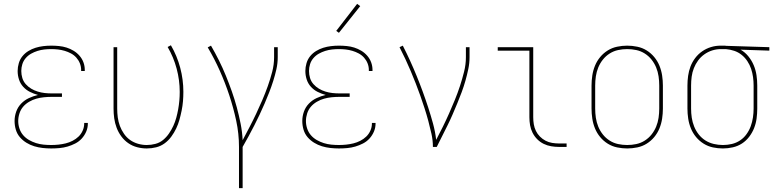

<svg xmlns="http://www.w3.org/2000/svg" viewBox="-20 -766 4040 1001"><path d="M247 8Q225 8 202.5 5.5Q180 3 158.5 -3.5Q137 -10 117.5 -22Q98 -34 83.5 -51Q69 -68 62.5 -90Q56 -112 56 -135Q56 -160 64.5 -184Q73 -208 90.5 -226Q108 -244 130.5 -254.5Q153 -265 178 -271Q156 -277 136 -287Q116 -297 101 -313.5Q86 -330 79 -351.5Q72 -373 72 -396Q72 -416 78 -436.5Q84 -457 97 -473Q110 -489 128 -500Q146 -511 165.5 -517Q185 -523 205.5 -525.5Q226 -528 247 -528Q267 -528 287.5 -526Q308 -524 327 -518Q346 -512 363.5 -501.5Q381 -491 394.5 -475.5Q408 -460 415 -441Q422 -422 422 -402Q422 -400 422 -399Q422 -398 422 -396H403Q403 -398 403 -399Q403 -400 403 -401Q403 -419 396.5 -435.5Q390 -452 378 -465.5Q366 -479 350 -487.5Q334 -496 317 -501Q300 -506 282.5 -508Q265 -510 247 -510Q229 -510 211 -508Q193 -506 175.5 -500.5Q158 -495 142 -486Q126 -477 114 -463Q102 -449 96.5 -431.5Q91 -414 91 -396Q91 -377 96.5 -359Q102 -341 114.5 -327Q127 -313 143 -303.5Q159 -294 177 -288.5Q195 -283 213 -281Q231 -279 250 -279H303V-261H250Q230 -261 209.5 -259Q189 -257 169.5 -251.5Q150 -246 132 -235.5Q114 -225 101 -210Q88 -195 81.5 -175Q75 -155 75 -135Q75 -115 81.5 -95.5Q88 -76 101 -61Q114 -46 131.5 -36Q149 -26 168 -20Q187 -14 207 -12Q227 -10 247 -10Q266 -10 285 -12Q304 -14 322.5 -18.5Q341 -23 358.5 -32Q376 -41 389.5 -54Q403 -67 411 -85Q419 -103 419 -122Q419 -123 419 -123.5Q419 -124 419 -125H438Q438 -124 438 -123.5Q438 -123 438 -122Q438 -100 429.5 -80Q421 -60 406.5 -44Q392 -28 372.5 -18Q353 -8 332.5 -2Q312 4 290.5 6Q269 8 247 8Z M745 8Q720 8 695 1.5Q670 -5 649 -19.5Q628 -34 612.5 -55Q597 -76 588 -100Q579 -124 575.5 -149Q572 -174 572 -200V-520H591V-200Q591 -177 594 -154Q597 -131 605 -109.5Q613 -88 626.5 -68.5Q640 -49 658.5 -36Q677 -23 699.5 -16.5Q722 -10 745 -10Q768 -10 790.5 -16Q813 -22 830.5 -36.5Q848 -51 861 -70Q874 -89 883.5 -109.5Q893 -130 899 -152Q905 -174 909 -196.5Q913 -219 915 -241.5Q917 -264 917 -287Q917 -348 901 -408Q885 -468 854 -521L871 -530Q903 -475 919.5 -413Q936 -351 936 -287Q936 -263 934 -238.5Q932 -214 927 -189.5Q922 -165 915.5 -141.5Q909 -118 898.5 -96Q888 -74 873 -53.5Q858 -33 838 -18.5Q818 -4 794 2Q770 8 745 8Z M1226 215V0Q1226 -69 1211.5 -136.5Q1197 -204 1175.5 -269Q1154 -334 1126 -397Q1098 -460 1063 -519L1080 -528Q1102 -490 1121.5 -451Q1141 -412 1157.5 -371.5Q1174 -331 1188.5 -290Q1203 -249 1214.5 -206.5Q1226 -164 1234.5 -121Q1243 -78 1245 -35Q1263 -69 1281 -103.5Q1299 -138 1315.5 -173Q1332 -208 1347.5 -244Q1363 -280 1376 -316.5Q1389 -353 1399 -391Q1409 -429 1409 -468V-520H1428V-468Q1428 -436 1421 -405Q1414 -374 1404.5 -344Q1395 -314 1383.5 -284.5Q1372 -255 1359.5 -226Q1347 -197 1333.5 -168.5Q1320 -140 1305.5 -111.5Q1291 -83 1276 -55.5Q1261 -28 1245 0V215Z M1747 8Q1725 8 1702.5 5.5Q1680 3 1658.5 -3.5Q1637 -10 1617.5 -22Q1598 -34 1583.5 -51Q1569 -68 1562.5 -90Q1556 -112 1556 -135Q1556 -160 1564.5 -184Q1573 -208 1590.5 -226Q1608 -244 1630.5 -254.5Q1653 -265 1678 -271Q1656 -277 1636 -287Q1616 -297 1601 -313.5Q1586 -330 1579 -351.5Q1572 -373 1572 -396Q1572 -416 1578 -436.5Q1584 -457 1597 -473Q1610 -489 1628 -500Q1646 -511 1665.5 -517Q1685 -523 1705.5 -525.5Q1726 -528 1747 -528Q1767 -528 1787.5 -526Q1808 -524 1827 -518Q1846 -512 1863.5 -501.5Q1881 -491 1894.5 -475.5Q1908 -460 1915 -441Q1922 -422 1922 -402Q1922 -400 1922 -399Q1922 -398 1922 -396H1903Q1903 -398 1903 -399Q1903 -400 1903 -401Q1903 -419 1896.5 -435.5Q1890 -452 1878 -465.5Q1866 -479 1850 -487.5Q1834 -496 1817 -501Q1800 -506 1782.5 -508Q1765 -510 1747 -510Q1729 -510 1711 -508Q1693 -506 1675.5 -500.5Q1658 -495 1642 -486Q1626 -477 1614 -463Q1602 -449 1596.5 -431.5Q1591 -414 1591 -396Q1591 -377 1596.5 -359Q1602 -341 1614.5 -327Q1627 -313 1643 -303.5Q1659 -294 1677 -288.5Q1695 -283 1713 -281Q1731 -279 1750 -279H1803V-261H1750Q1730 -261 1709.5 -259Q1689 -257 1669.5 -251.5Q1650 -246 1632 -235.5Q1614 -225 1601 -210Q1588 -195 1581.5 -175Q1575 -155 1575 -135Q1575 -115 1581.5 -95.5Q1588 -76 1601 -61Q1614 -46 1631.5 -36Q1649 -26 1668 -20Q1687 -14 1707 -12Q1727 -10 1747 -10Q1766 -10 1785 -12Q1804 -14 1822.5 -18.5Q1841 -23 1858.5 -32Q1876 -41 1889.5 -54Q1903 -67 1911 -85Q1919 -103 1919 -122Q1919 -123 1919 -123.5Q1919 -124 1919 -125H1938Q1938 -124 1938 -123.5Q1938 -123 1938 -122Q1938 -100 1929.5 -80Q1921 -60 1906.5 -44Q1892 -28 1872.5 -18Q1853 -8 1832.5 -2Q1812 4 1790.5 6Q1769 8 1747 8ZM1747 -595 1733 -605 1842 -746 1858 -734Z M2237 0Q2237 -34 2229.5 -68Q2222 -102 2213 -135.5Q2204 -169 2193.5 -201.5Q2183 -234 2171.5 -266.5Q2160 -299 2147.5 -331Q2135 -363 2121.5 -395Q2108 -427 2093.5 -458Q2079 -489 2063 -520L2080 -528Q2100 -489 2118 -449.5Q2136 -410 2152.5 -369.5Q2169 -329 2184 -288Q2199 -247 2212.5 -205.5Q2226 -164 2237.5 -122Q2249 -80 2254 -37Q2272 -71 2289 -105.5Q2306 -140 2321.5 -175Q2337 -210 2351.5 -245.5Q2366 -281 2378 -317.5Q2390 -354 2399.5 -392Q2409 -430 2409 -468V-520H2428V-468Q2428 -437 2421.5 -406Q2415 -375 2406.5 -345Q2398 -315 2387 -285.5Q2376 -256 2364 -227Q2352 -198 2339.5 -169Q2327 -140 2313 -112Q2299 -84 2285 -56Q2271 -28 2257 0Z M2895 0Q2874 0 2853.5 -3.5Q2833 -7 2814.5 -16Q2796 -25 2781 -40Q2766 -55 2756.5 -74Q2747 -93 2743.5 -113.5Q2740 -134 2740 -155V-502H2575V-520H2760V-155Q2760 -136 2763 -118Q2766 -100 2774 -83.5Q2782 -67 2795 -54Q2808 -41 2824 -32.5Q2840 -24 2858.5 -21Q2877 -18 2895 -18H2934V0Z M3250 8Q3224 8 3197.5 2.5Q3171 -3 3148.5 -17Q3126 -31 3109 -51.5Q3092 -72 3082 -96.5Q3072 -121 3068 -147.5Q3064 -174 3064 -200V-320Q3064 -346 3068 -372.5Q3072 -399 3082 -423.5Q3092 -448 3109 -468.5Q3126 -489 3148.5 -503Q3171 -517 3197.5 -522.5Q3224 -528 3250 -528Q3276 -528 3302.5 -522.5Q3329 -517 3351.5 -503Q3374 -489 3391 -468.5Q3408 -448 3418 -423.5Q3428 -399 3432 -372.5Q3436 -346 3436 -320V-200Q3436 -174 3432 -147.5Q3428 -121 3418 -96.5Q3408 -72 3391 -51.5Q3374 -31 3351.5 -17Q3329 -3 3302.5 2.5Q3276 8 3250 8ZM3250 -10Q3274 -10 3297.5 -15Q3321 -20 3341.5 -33Q3362 -46 3377 -65Q3392 -84 3401 -106Q3410 -128 3413.5 -152Q3417 -176 3417 -200V-320Q3417 -344 3413.5 -368Q3410 -392 3401 -414Q3392 -436 3377 -455Q3362 -474 3341.5 -487Q3321 -500 3297.5 -505Q3274 -510 3250 -510Q3226 -510 3202.5 -505Q3179 -500 3158.5 -487Q3138 -474 3123 -455Q3108 -436 3099 -414Q3090 -392 3086.5 -368Q3083 -344 3083 -320V-200Q3083 -176 3086.5 -152Q3090 -128 3099 -106Q3108 -84 3123 -65Q3138 -46 3158.5 -33Q3179 -20 3202.5 -15Q3226 -10 3250 -10Z M3749 8Q3723 8 3697 2.5Q3671 -3 3648.5 -17Q3626 -31 3609 -51.5Q3592 -72 3582 -96.5Q3572 -121 3568 -147.5Q3564 -174 3564 -200V-320Q3564 -345 3567.5 -370.5Q3571 -396 3580 -419.5Q3589 -443 3604.5 -463.5Q3620 -484 3641 -498.5Q3662 -513 3686.5 -520.5Q3711 -528 3737 -528Q3740 -528 3743.5 -528Q3747 -528 3750 -528Q3754 -528 3758.5 -528Q3763 -528 3767 -527L3991 -520V-502L3841 -507Q3864 -494 3881.5 -472.5Q3899 -451 3909.5 -426Q3920 -401 3924 -374Q3928 -347 3928 -320V-200Q3928 -174 3924.5 -148Q3921 -122 3911.5 -98Q3902 -74 3886 -53Q3870 -32 3848.5 -18Q3827 -4 3801 2Q3775 8 3749 8ZM3749 -10Q3773 -10 3796 -15.5Q3819 -21 3838.5 -34Q3858 -47 3872 -66.5Q3886 -86 3894 -108Q3902 -130 3905.5 -153.5Q3909 -177 3909 -200V-320Q3909 -342 3906 -364Q3903 -386 3896 -407Q3889 -428 3876.5 -447Q3864 -466 3846.5 -480Q3829 -494 3808 -501Q3787 -508 3764 -510H3750Q3747 -510 3744 -510Q3741 -510 3738 -510Q3715 -510 3693 -503Q3671 -496 3652 -482.5Q3633 -469 3619.5 -450.5Q3606 -432 3597.5 -410.5Q3589 -389 3586 -366Q3583 -343 3583 -320V-200Q3583 -176 3586.5 -152.5Q3590 -129 3599 -106.5Q3608 -84 3623 -65Q3638 -46 3658 -33.5Q3678 -21 3701.5 -15.5Q3725 -10 3749 -10Z"/></svg>

Font: Iosevka SS04 Thin
Style: Regular
Weight: 100
Monospace: yes
Designer: Belleve Invis
Foundry: Belleve Invis
Version: Version 19.0.0; ttfautohint (v1.8.4)